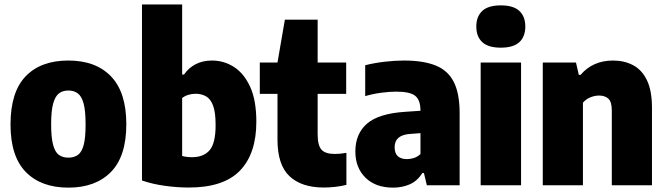

<svg xmlns="http://www.w3.org/2000/svg" viewBox="-20 -828 2979 858"><path d="M285.5 10.5Q164 10.5 95.5 -59.2Q27 -129 27 -271.5Q27 -417 94.8 -487.2Q162.5 -557.5 285.5 -557.5Q408.5 -557.5 476.5 -486.2Q544.5 -415 544.5 -273Q544.5 -129.5 475.8 -59.5Q407 10.5 285.5 10.5ZM285.5 -123.5Q310.5 -123.5 327.8 -135.5Q345 -147.5 353.8 -179.5Q362.5 -211.5 362.5 -271.5Q362.5 -333 353.5 -365.8Q344.5 -398.5 327.2 -411Q310 -423.5 285.5 -423.5Q261 -423.5 244 -411Q227 -398.5 217.8 -366Q208.5 -333.5 208.5 -273.5Q208.5 -212.5 217.5 -180Q226.5 -147.5 243.5 -135.5Q260.5 -123.5 285.5 -123.5Z M822.5 10Q770.5 10 715.5 2.2Q660.5 -5.5 614.5 -21.5V-808H794V-495H802.5Q822.5 -524.5 854.2 -541Q886 -557.5 927.5 -557.5Q980.5 -557.5 1025.5 -528.8Q1070.5 -500 1098 -439.8Q1125.5 -379.5 1125.5 -284Q1125.5 -141 1052 -65.2Q978.5 10.5 822.5 10ZM837.5 -125.5Q890 -125.5 916.8 -156.8Q943.5 -188 943.5 -269Q943.5 -325 932.5 -355.2Q921.5 -385.5 901.2 -397.2Q881 -409 853.5 -409Q837.5 -409 821.8 -404.2Q806 -399.5 794 -390V-131Q814.5 -125.5 837.5 -125.5Z M1427 10Q1327.5 10 1273.8 -40.5Q1220 -91 1220 -204V-408.5H1141V-548.5H1220L1253 -740H1399.5V-548.5H1527V-408.5H1399.5V-228.5Q1399.5 -178 1416.8 -159Q1434 -140 1476.5 -140Q1488 -140 1500.5 -141.2Q1513 -142.5 1528 -145V-2Q1507.5 3.5 1480.2 6.8Q1453 10 1427 10Z M1736.5 10.5Q1658.5 10.5 1613.2 -34Q1568 -78.5 1568 -151Q1568 -230.5 1620.5 -275.8Q1673 -321 1792.5 -328.5L1859 -333Q1859 -381 1835.5 -399.8Q1812 -418.5 1750.5 -418.5Q1720.5 -418.5 1683.2 -413.5Q1646 -408.5 1612 -398.5V-536.5Q1651 -546.5 1697.8 -552Q1744.5 -557.5 1785 -557.5Q1872 -557.5 1927 -535.2Q1982 -513 2008 -461.5Q2034 -410 2034 -322.5V0H1887.5L1874.5 -54.5H1867Q1845.5 -19.5 1811.5 -4.5Q1777.5 10.5 1736.5 10.5ZM1743.5 -170Q1743.5 -117 1799 -117Q1814 -117 1829.8 -122Q1845.5 -127 1859 -139.5V-233L1813 -229.5Q1743.5 -225 1743.5 -170Z M2128 0V-548.5H2308.5V0ZM2218 -615Q2161.5 -615 2135 -639.8Q2108.5 -664.5 2108.5 -709.5Q2108.5 -754 2135 -779Q2161.5 -804 2218 -804Q2274.5 -804 2301 -779Q2327.5 -754 2327.5 -709.5Q2327.5 -664.5 2301 -639.8Q2274.5 -615 2218 -615Z M2405.5 0V-548.5H2554L2566.5 -493.5H2574.5Q2629 -557.5 2720 -557.5Q2769.5 -557.5 2809 -536.8Q2848.5 -516 2871 -469.5Q2893.5 -423 2893.5 -346.5V0H2714V-334Q2714 -372.5 2698.8 -386.8Q2683.5 -401 2657.5 -401Q2637.5 -401 2617.8 -392.8Q2598 -384.5 2585 -369V0Z"/></svg>

Font: Encode Sans SmCnd XBd
Style: Regular
Weight: 800
Width: 4
Designer: Multiple Designers
Foundry: Impallari Type
Version: Version 3.002; ttfautohint (v1.8.3) -l 8 -r 50 -G 200 -x 14 